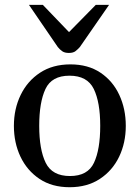

<svg xmlns="http://www.w3.org/2000/svg" viewBox="-20 -762 579 796"><path d="M37.6 -240.2Q37.6 -310.5 65.7 -368.4Q93.8 -426.3 146.2 -460.7Q198.7 -495.1 272 -495.1Q345.2 -495.1 396.5 -460.7Q447.8 -426.3 474.6 -368.4Q501.5 -310.5 501.5 -240.2Q501.5 -169.9 473.9 -112.3Q446.3 -54.7 394 -20.3Q341.8 14.2 268.6 14.2Q195.3 14.2 143.8 -20.3Q92.3 -54.7 64.9 -112.3Q37.6 -169.9 37.6 -240.2ZM142.6 -240.2Q142.6 -142.1 169.4 -87.2Q196.3 -32.2 270 -32.2Q343.8 -32.2 369.6 -87.2Q395.5 -142.1 395.5 -240.2Q395.5 -338.4 368.7 -393.3Q341.8 -448.2 268.1 -448.2Q194.3 -448.2 168.5 -393.1Q142.6 -337.9 142.6 -240.2ZM265.6 -542.5Q248 -542.5 238 -549.6Q228 -556.6 219.7 -566.9L100.1 -741.7H157.7L266.1 -628.9L377 -741.7H432.1L311 -566.9Q303.2 -558.1 293.5 -550.3Q283.7 -542.5 265.6 -542.5Z"/></svg>

Font: Gelasio
Style: Regular
Weight: 400
Designer: Eben Sorkin
Foundry: Eben Sorkin
Version: Version 1.008